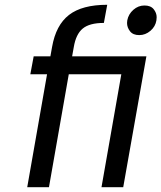

<svg xmlns="http://www.w3.org/2000/svg" viewBox="-20 -784 676 804"><path d="M282 -548H593L496 0H405L488 -473H268L185 0H94L177 -473H107L121 -548H191L198 -587Q214 -679 269 -721.5Q324 -764 429 -764L415 -688Q355 -688 326.5 -664.5Q298 -641 289 -587ZM563 -637Q537 -637 524.5 -653Q512 -669 512 -688Q512 -693 513 -699Q518 -725 538.5 -743Q559 -761 585 -761Q611 -761 623.5 -745.5Q636 -730 636 -712Q636 -706 635 -699Q631 -673 610 -655Q589 -637 563 -637Z"/></svg>

Font: Fz Poppins
Style: Italic
Weight: 400
Italic angle: -10°
Designer: Ninad Kale (Devanagari), Jonny Pinhorn (Latin)
Foundry: Indian Type Foundry
Version: Vit hóa bi Vntype.Com & FontZin.Com